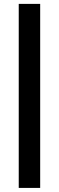

<svg xmlns="http://www.w3.org/2000/svg" viewBox="-20 -730 295 963"><path d="M181.5 212.5H74V-710.5H181.5Z"/></svg>

Font: Anek Odia Medium SemiBold
Style: Regular
Weight: 600
Version: Version 1.003